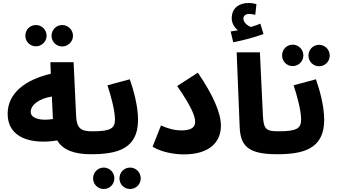

<svg xmlns="http://www.w3.org/2000/svg" viewBox="-20 -1024 2247 1281"><path d="M220 -715C258 -715 291 -747 291 -785C291 -826 258 -857 220 -857C180 -857 149 -826 149 -785C149 -747 180 -715 220 -715ZM395 -714C434 -714 467 -746 467 -785C467 -825 434 -857 395 -857C355 -857 324 -825 324 -785C324 -746 355 -714 395 -714ZM586 5C644 5 675 -27 675 -73C675 -115 652 -148 596 -148C523 -148 492 -165 488 -248L471 -609H316L319 -532C151 -492 31 -405 31 -264C31 -106 185 -58 362 -87C400 -22 478 5 586 5ZM185 -277C185 -325 241 -366 326 -380L333 -230C254 -216 185 -233 185 -277Z M586 5C760 5 901 -29 901 -224C901 -319 870 -426 846 -495L697 -455C720 -385 747 -287 747 -227C747 -167 718 -148 596 -148ZM848 237C887 237 919 206 919 166C919 126 887 94 848 94C808 94 777 126 777 166C777 206 808 237 848 237ZM672 237C711 237 743 206 743 166C743 126 711 94 672 94C633 94 601 126 601 166C601 206 633 237 672 237Z M998 -45C1058 -9 1140 6 1207 6C1372 6 1454 -71 1454 -186C1454 -268 1404 -387 1300 -539L1162 -450C1260 -309 1282 -247 1282 -211C1282 -172 1252 -154 1191 -154C1143 -154 1098 -167 1054 -187Z M1536 -742C1607 -755 1686 -778 1738 -797L1717 -866C1698 -858 1677 -851 1654 -844C1631 -853 1604 -873 1604 -901C1604 -918 1619 -931 1641 -931C1657 -931 1670 -928 1683 -925L1691 -996C1676 -1001 1658 -1004 1637 -1004C1582 -1004 1526 -975 1526 -902C1526 -869 1544 -840 1568 -822C1555 -820 1540 -817 1519 -814ZM1827 5C1886 5 1917 -27 1917 -73C1917 -115 1893 -148 1837 -148C1756 -148 1738 -161 1734 -256L1714 -675H1559L1579 -178C1584 -52 1633 5 1827 5Z M1933 -583C1972 -583 2004 -615 2004 -654C2004 -694 1972 -726 1933 -726C1893 -726 1862 -694 1862 -654C1862 -615 1893 -583 1933 -583ZM2109 -582C2148 -582 2180 -614 2180 -653C2180 -693 2148 -725 2109 -725C2069 -725 2038 -693 2038 -653C2038 -614 2069 -582 2109 -582ZM1828 5C2002 5 2143 -29 2143 -224C2143 -319 2112 -426 2088 -495L1939 -455C1962 -385 1989 -287 1989 -227C1989 -167 1960 -148 1838 -148Z"/></svg>

Font: Noto Sans Arabic UI XBd
Style: Regular
Weight: 800
Designer: Monotype Design Team, Nadine Chahine and Nizar Qandah
Foundry: Monotype Imaging Inc.
Version: Version 2.010